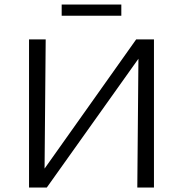

<svg xmlns="http://www.w3.org/2000/svg" viewBox="-20 -833 813 853"><path d="M519 -813V-763H254V-813ZM664 -658V0H590L595 -572L188 0H109V-658H183L178 -84L585 -658Z"/></svg>

Font: EauTestInfant
Style: Regular
Weight: 400
Designer: Christian Thalmann (Catharsis Fonts)
Version: Version 0.001;PS 000.001;hotconv 1.0.88;makeotf.lib2.5.64775